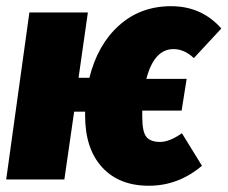

<svg xmlns="http://www.w3.org/2000/svg" viewBox="-32 -574 728 614"><path d="M480 -120.1Q509.8 -120.1 549.8 -147.9L613.8 -43.9Q538.6 20 443.8 20Q348.6 20 294.4 -39.3Q240.2 -98.6 240.2 -204.1V-216.8H205.1L173.8 0H-12.2L62 -534.2H249L219.2 -325.2H253.9Q279.8 -430.7 348.4 -492.4Q417 -554.2 515.1 -554.2Q612.8 -554.2 675.8 -482.9L587.9 -388.2Q557.6 -417 522.9 -417Q460.9 -417 436 -321.8H564.9L548.8 -220.2H422.9V-201.2Q422.9 -151.9 436.3 -136Q449.7 -120.1 480 -120.1Z"/></svg>

Font: Fira Sans Compressed Heavy
Style: Italic
Weight: 900
Width: 3
Italic angle: -8°
Designer: Carrois Corporate & Edenspiekermann AG
Foundry: Carrois Corporate GbR & Edenspiekermann AG
Version: Version 4.203;PS 004.203;hotconv 1.0.88;makeotf.lib2.5.64775